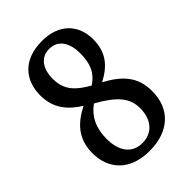

<svg xmlns="http://www.w3.org/2000/svg" viewBox="-217 -814 915 915"><g transform="rotate(-45 240.0 -357.0)"><path d="M236 10C366 10 446 -63 446 -183C446 -282 394 -335 307 -382C377 -419 422 -467 422 -557C422 -654 359 -724 244 -724C111 -724 54 -643 54 -546C54 -458 100 -406 165 -365C92 -328 35 -276 35 -175C35 -72 100 10 236 10ZM261 -406C192 -445 152 -484 152 -559C152 -627 183 -673 241 -673C305 -673 331 -617 331 -555C331 -485 313 -441 261 -406ZM239 -41C170 -41 131 -91 131 -177C131 -250 159 -304 208 -338C307 -283 348 -236 348 -167C348 -88 304 -41 239 -41Z"/></g></svg>

Font: Noto Serif Ethiopic Condensed Medium
Style: Regular
Weight: 500
Width: 3
Designer: Monotype Design Team
Foundry: Monotype Imaging Inc.
Version: Version 2.102